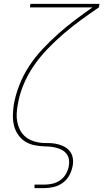

<svg xmlns="http://www.w3.org/2000/svg" viewBox="-20 -755 540 990"><path d="M158 215V197H208Q229 197 251 192Q273 187 291.5 173.5Q310 160 321 140Q332 120 335 99Q338 83 335.5 67.5Q333 52 324.5 40Q316 28 303.5 20.5Q291 13 276 8.5Q261 4 245.5 2Q230 0 214 0H213Q185 -1 159 -6Q133 -11 111 -24.5Q89 -38 74 -59.5Q59 -81 52.5 -106.5Q46 -132 46.5 -159.5Q47 -187 51 -214V-215Q60 -266 80 -317Q100 -368 130.5 -414.5Q161 -461 199.5 -502Q238 -543 280 -580.5Q322 -618 366.5 -651.5Q411 -685 457 -717H134L137 -735H493L490 -717Q443 -685 397 -651.5Q351 -618 308 -581Q265 -544 225 -502.5Q185 -461 153 -414Q121 -367 100 -315.5Q79 -264 71 -212Q67 -190 66 -168.5Q65 -147 69 -126.5Q73 -106 82 -87.5Q91 -69 105.5 -55Q120 -41 139 -32.5Q158 -24 178.5 -20.5Q199 -17 221 -17.5Q243 -18 264 -14.5Q285 -11 304 -2.5Q323 6 336.5 20.5Q350 35 354.5 56Q359 77 355 98Q351 123 338.5 147Q326 171 304.5 187Q283 203 257.5 209Q232 215 208 215Z"/></svg>

Font: Iosevka Term Curly Thin
Style: Italic
Weight: 100
Italic angle: -9°
Designer: Belleve Invis
Foundry: Belleve Invis
Version: Version 32.3.0